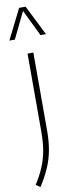

<svg xmlns="http://www.w3.org/2000/svg" viewBox="-130 -842 437 1106"><g transform="rotate(-10 89.0 -289.0)"><path d="M12 230 -13 213Q17 165.5 35.8 121.5Q54.5 77.5 63.2 28.5Q72 -20.5 72 -83V-540H106V-88Q106 -19.5 96 33Q86 85.5 65.2 132.2Q44.5 179 12 230ZM-18 -632 70 -808H108L196 -632H164L85 -795H93L14 -632Z"/></g></svg>

Font: Encode Sans Condensed Thin
Style: Regular
Weight: 100
Width: 3
Designer: Multiple Designers
Foundry: Impallari Type
Version: Version 3.002